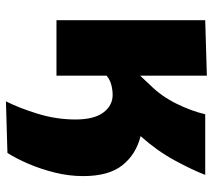

<svg xmlns="http://www.w3.org/2000/svg" viewBox="-55 -491 716 646"><g transform="rotate(90 303.0 -168.0)"><path d="M321 170Q344 124.5 363 62.2Q382 0 382 -64Q382 -126.5 358.5 -157.8Q335 -189 299.5 -189Q283 -189 265.5 -184.5Q248 -180 234.5 -168.5V0H48V-500.5L234.5 -506V-282L235.5 -282.5L266 -315Q303 -352 328 -402Q353 -452 364.5 -500.5H568.5Q551.5 -456.5 519.5 -397.5Q487.5 -338.5 438 -283Q499 -268 535.8 -222Q572.5 -176 572.5 -90Q572.5 -42.5 560.8 5Q549 52.5 531.2 94Q513.5 135.5 494.5 165Z"/></g></svg>

Font: Commissioner ExtraBold
Style: Regular
Weight: 800
Designer: Kostas Bartsokas
Foundry: Kostas Bartsokas
Version: Version 1.000; ttfautohint (v1.8.3)